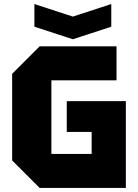

<svg xmlns="http://www.w3.org/2000/svg" viewBox="-20 -929 682 949"><path d="M40 -136V-564L176 -700H556V-532H234V-168H433V-277H310V-429H602V0H176ZM530 -909V-797L340 -735L150 -797V-909L340 -847Z"/></svg>

Font: Tektur ExtraBold
Style: Regular
Weight: 800
Designer: Adam Jagosz
Foundry: Adam Jagosz
Version: Version 1.005;gftools[0.9.30]